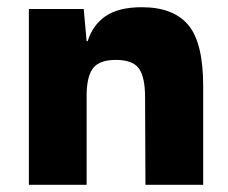

<svg xmlns="http://www.w3.org/2000/svg" viewBox="-20 -521 633 532"><path d="M220 -9H60V-496H212L220 -407H223Q237 -452 273 -476.5Q309 -501 373 -501Q460 -501 501.5 -452Q543 -403 543 -282V-9H383L382 -251Q382 -307 365 -331Q348 -355 301 -355Q257 -355 239 -333.5Q221 -312 220 -260Z"/></svg>

Font: Bakbak One
Style: Regular
Weight: 400
Designer: Saumya Kishore and Sanchit Sawaria
Foundry: A Good Feeling
Version: Version 1.003; ttfautohint (v1.8.3)